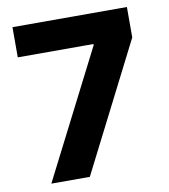

<svg xmlns="http://www.w3.org/2000/svg" viewBox="-80 -776 744 844"><g transform="rotate(-10 292.0 -353.5)"><path d="M370.1 -567.4V-572.3H32.2V-707H543V-571.3L252.9 0H81.1Z"/></g></svg>

Font: WEMIX Pretendard ExtraBold
Style: Regular
Weight: 800
Designer: Base glyphs from Inter by Rasmus Andersson; Hangeul glyphs from Noto Sans CJK(Source Han Sans) by Jang Soo-young and Kan
Foundry: Kil Hyung-jin
Version: Version 1.000